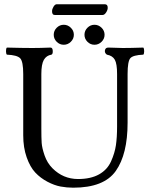

<svg xmlns="http://www.w3.org/2000/svg" viewBox="-20 -870 707 900"><path d="M323.2 9.8Q293.5 9.8 264.2 4.4Q234.9 -1 202.4 -18.1Q169.9 -35.2 145.5 -61Q121.1 -86.9 105 -132.6Q88.9 -178.2 88.9 -235.8V-522.9Q88.9 -582 74.5 -596.9Q60.1 -611.8 12.2 -613.8Q8.3 -617.7 8.1 -629.9Q7.8 -642.1 12.2 -647Q86.4 -645 131.8 -645Q167 -645 216.8 -647Q226.6 -647 227.3 -631.6Q228 -616.2 221.2 -613.8Q197.3 -609.9 185.5 -589.4Q173.8 -568.8 173.8 -522.9V-269Q173.8 -224.1 175.3 -200.4Q176.8 -176.8 189 -141.4Q201.2 -106 226.1 -81.1Q275.9 -31.2 345.2 -30.8Q405.3 -30.8 444.1 -52.5Q482.9 -74.2 500.5 -113.5Q518.1 -152.8 523.4 -189.5Q528.8 -226.1 528.8 -276.9V-522.9Q528.8 -570.8 518.3 -589.8Q507.8 -608.9 481 -613.8Q469.7 -621.6 471.9 -634.3Q474.1 -647 487.8 -647Q501 -647 522.5 -646Q543.9 -645 555.2 -645Q592.3 -645 651.9 -647Q655.8 -642.1 655.8 -630.1Q655.8 -618.2 651.9 -613.8Q604 -611.8 591.1 -597.4Q578.1 -583 578.1 -522.9V-294.9Q578.1 -147 522.7 -68.6Q467.3 9.8 323.2 9.8ZM245.8 -674.1Q231.9 -688 231.9 -707Q231.9 -726.1 245.8 -740Q259.8 -753.9 278.8 -753.9Q297.9 -753.9 312 -740Q326.2 -726.1 326.2 -707Q326.2 -688 312 -674.1Q297.9 -660.2 278.8 -660.2Q259.8 -660.2 245.8 -674.1ZM389.9 -674.1Q376 -688 376 -707Q376 -726.1 389.9 -740Q403.8 -753.9 422.9 -753.9Q441.9 -753.9 456.1 -740Q470.2 -726.1 470.2 -707Q470.2 -688 456.1 -674.1Q441.9 -660.2 422.9 -660.2Q403.8 -660.2 389.9 -674.1ZM460.9 -799.8H236.8Q223.6 -799.8 224.1 -817.9Q224.1 -827.6 231 -838.9Q237.8 -850.1 246.1 -850.1H471.2Q485.4 -850.1 484.9 -833Q484.9 -823.2 477.3 -811.5Q469.7 -799.8 460.9 -799.8Z"/></svg>

Font: Linux Libertine O
Style: Regular
Weight: 400
Designer: Philipp H. Poll
Foundry: Philipp H. Poll
Version: Version 5.3.0